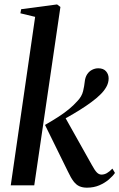

<svg xmlns="http://www.w3.org/2000/svg" viewBox="-20 -836 538 866"><path d="M28.5 0 138.5 -760 72 -776 75.5 -794.5 237.5 -816 252.5 -804.5 134.5 0ZM372 10.5Q353 10.5 338.5 4.2Q324 -2 311.8 -18Q299.5 -34 286 -63L183 -272.5Q217 -292 243.2 -309Q269.5 -326 290.2 -343Q311 -360 328.5 -379.5Q349 -400.5 354.8 -425Q360.5 -449.5 362 -466Q364 -487 373 -500.8Q382 -514.5 395.5 -521.2Q409 -528 423 -528Q446.5 -528 458.2 -514.5Q470 -501 470 -482.5Q470 -462 459.2 -443.2Q448.5 -424.5 431 -408Q416.5 -393.5 392.2 -375.5Q368 -357.5 339.5 -339.8Q311 -322 282.8 -306.2Q254.5 -290.5 231 -280L270.5 -312.5L394.5 -91.5Q407.5 -67.5 417 -58Q426.5 -48.5 438 -48.5Q450 -48.5 461.8 -55Q473.5 -61.5 487 -75.5L498.5 -56Q489 -42 471 -26.5Q453 -11 428 -0.2Q403 10.5 372 10.5Z"/></svg>

Font: Merriweather 120pt Medium
Style: Italic
Weight: 500
Italic angle: -7.8°
Version: Version 2.101